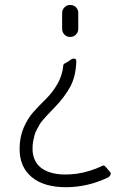

<svg xmlns="http://www.w3.org/2000/svg" viewBox="-20 -530 540 780"><path d="M232.4 -477.5Q232.4 -490.2 241.7 -500Q251 -509.8 265.1 -509.8Q279.3 -509.8 288.6 -500.5Q297.9 -491.2 297.9 -477.5V-412.1Q297.9 -399.4 288.6 -389.6Q279.3 -379.9 265.1 -379.9Q251 -379.9 241.7 -389.6Q232.4 -399.4 232.4 -412.1ZM248 230.5Q158.2 230.5 108.9 189.5Q59.6 148.4 59.6 75.2Q59.6 27.3 76.2 -11.2Q92.8 -49.8 117.2 -76.7Q141.6 -103.5 167.5 -128.9Q193.4 -154.3 213.4 -189Q233.4 -223.6 237.3 -265.6Q237.3 -268.6 241.7 -271.5Q246.1 -274.4 252.9 -277.8Q259.8 -281.2 262.7 -284.2Q272.5 -292 280.3 -292Q290 -292 290 -281.2Q288.1 -219.7 265.6 -178.2Q243.2 -136.7 203.1 -94.7Q201.2 -92.8 187 -78.1Q172.9 -63.5 169.9 -60.1Q167 -56.6 155.3 -43.5Q143.6 -30.3 140.6 -23.9Q137.7 -17.6 130.4 -4.9Q123 7.8 120.6 18.1Q118.2 28.3 115.2 41.5Q112.3 54.7 112.3 69.3V81.1Q117.2 162.1 211.9 176.8Q243.2 181.6 292 175.8Q345.7 168 398.4 142.6Q401.4 141.6 404.8 144Q408.2 146.5 413.6 152.8Q418.9 159.2 419.9 160.2Q429.7 169.9 429.7 173.8Q429.7 184.6 419.9 190.4Q336.9 230.5 248 230.5Z"/></svg>

Font: Rounded-X Mgen+ 2m light
Style: Regular
Weight: 200
Designer: [Source Han Sans]
Ryoko NISHIZUKA  (kana & ideographs); Paul D. Hunt (Latin, Greek & Cyrillic); Wenlong ZHANG  (bopomofo
Version: Version 1.059.20150602